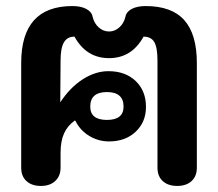

<svg xmlns="http://www.w3.org/2000/svg" viewBox="-20 -604 720 634"><path d="M50 -50V-396Q50 -584 219 -584Q247 -584 265 -574.5Q283 -565 286 -548Q291 -527 306 -513.5Q321 -500 340 -500Q359 -500 374 -513.5Q389 -527 394 -548Q397 -565 415 -574.5Q433 -584 461 -584Q547 -584 588.5 -537.5Q630 -491 630 -396V-50Q630 -22 612.5 -6Q595 10 565 10Q535 10 517.5 -6Q500 -22 500 -50V-404Q500 -447 489.5 -465Q479 -483 454 -483Q415 -412 340 -412Q265 -412 226 -483Q202 -483 191 -464Q180 -445 180 -404L179 -266Q211 -315 253 -342Q295 -369 338 -369Q394 -369 428 -336.5Q462 -304 462 -251Q462 -201 428 -169Q394 -137 340 -137Q305 -137 275 -155Q245 -173 229 -205L227 -206Q203 -189 191.5 -163.5Q180 -138 180 -99V-50Q180 -23 162.5 -6.5Q145 10 115 10Q85 10 67.5 -6Q50 -22 50 -50ZM388 -252Q388 -300 333 -300Q278 -300 278 -252Q278 -208 333 -208Q388 -208 388 -252Z"/></svg>

Font: Kodchasan
Style: Bold
Weight: 700
Designer: Katatrad Aksorn Co.,Ltd.
Foundry: Cadson Demak Co.,Ltd.
Version: Version 1.000; ttfautohint (v1.6)